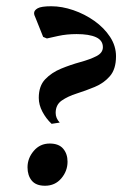

<svg xmlns="http://www.w3.org/2000/svg" viewBox="-20 -589 406 614"><path d="M145 -193Q127 -210 115.5 -232Q104 -254 104 -276Q104 -314 124.5 -335.5Q145 -357 175.5 -369.5Q206 -382 237 -390.5Q268 -399 288.5 -409.5Q309 -420 309 -438Q309 -460 287 -470Q265 -480 225 -480Q193 -480 166 -474L130 -466L118 -471L94 -531Q89 -541 89 -547Q89 -556 100.5 -562.5Q112 -569 144 -569Q178 -569 214.5 -556.5Q251 -544 282 -522Q313 -500 332 -471Q351 -442 351 -409Q351 -368 331.5 -345.5Q312 -323 283 -311Q254 -299 225.5 -290Q197 -281 177.5 -267.5Q158 -254 158 -228Q158 -211 171 -197ZM124 5Q95 5 81.5 -11.5Q68 -28 68 -54Q68 -83 88 -106.5Q108 -130 139 -130Q168 -130 182 -113.5Q196 -97 196 -72Q196 -42 176 -18.5Q156 5 124 5Z"/></svg>

Font: Spectral SC
Style: Bold Italic
Weight: 700
Italic angle: -10°
Designer: Jean-Baptiste Levee
Foundry: Production Type
Version: Version 2.001